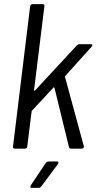

<svg xmlns="http://www.w3.org/2000/svg" viewBox="-20 -720 467 930"><path d="M51 0H101C107 0 111 -4 112 -10L133 -179C133 -181 134 -182 135 -184L238 -295C240 -298 243 -297 244 -294L314 -8C315 -2 319 0 324 0H376C383 0 388 -5 386 -12L295 -347C294 -349 295 -350 296 -352L424 -494C430 -501 428 -506 420 -506H365C360 -506 356 -504 352 -500L150 -282C148 -279 145 -281 145 -284L195 -690C196 -696 193 -700 187 -700H137C132 -700 127 -696 126 -690L43 -10C42 -4 46 0 51 0ZM135 190H168C173 190 177 187 180 183L261 74C265 67 264 62 256 62H215C210 62 205 65 202 69L129 178C125 185 127 190 135 190Z"/></svg>

Font: Barlow Semi Condensed
Style: Italic
Weight: 400
Width: 4
Italic angle: -7°
Designer: Jeremy Tribby
Foundry: Tribby Type
Version: Version 1.422;hotconv 1.0.109;makeotfexe 2.5.65596